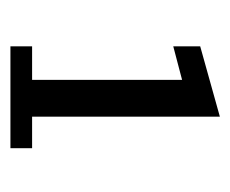

<svg xmlns="http://www.w3.org/2000/svg" viewBox="-57 -733 446 372"><g transform="rotate(90 166.0 -547.0)"><path d="M69.8 -344.2V-386.2H134.8V-676.8L69.8 -659.7V-711.9L206.1 -750V-386.2H267.1V-344.2Z"/></g></svg>

Font: Trocchi
Style: Regular
Weight: 400
Designer: Vernon Adams
Foundry: Vernon Adams
Version: Version 1.101; ttfautohint (v1.8.4.7-5d5b);gftools[0.9.27]